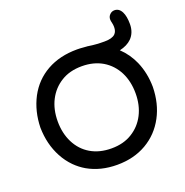

<svg xmlns="http://www.w3.org/2000/svg" viewBox="-149 -978 1090 1132"><g transform="rotate(-20 396.0 -412.0)"><path d="M611.3 -473.6Q581.1 -532.7 525.9 -565.9Q470.2 -598.6 396.5 -598.6Q319.8 -598.6 266.1 -564.9Q211.9 -531.7 182.1 -473.9Q152.3 -416 152.3 -340.8Q152.3 -266.6 181.6 -208Q211.9 -147.9 266.6 -115.7Q321.8 -83 397.5 -83Q473.1 -83 526.9 -116.7Q581.1 -149.9 610.8 -207.5Q640.6 -265.6 640.6 -340.3Q640.6 -415 611.3 -473.6ZM404.3 -701.2Q422.4 -701.2 443.8 -699.2Q464.4 -697.3 469.7 -697.3H471.2L472.7 -696.8L476.6 -696.3H477.1Q519 -689.5 573.2 -689.5Q621.6 -689.5 640.6 -708.5Q655.3 -723.1 655.3 -751Q655.3 -764.2 651.9 -778.3Q648.4 -791 648.4 -800.3Q648.4 -817.9 660.9 -830.3Q673.3 -842.8 690.4 -842.8Q719.2 -842.8 734.9 -812Q749 -784.2 749 -735.4Q749 -681.6 715.8 -647.9Q688 -620.6 640.1 -609.9Q689 -564 716.8 -500Q748 -427.7 749 -340.8Q747.1 -236.8 704.1 -156.2Q659.7 -72.8 580.1 -26.6Q500.5 19.5 396 19.5Q291.5 19.5 211.4 -26.4Q176.3 -46.9 147 -76.2Q113.3 -110.4 90.6 -152.8Q67.9 -195.3 56.4 -241.9Q44.9 -288.6 43.9 -340.8Q45.9 -442.9 89.8 -527.3Q134.3 -610.8 214.8 -656Q295.4 -701.2 404.3 -701.2Z"/></g></svg>

Font: YuPearl-SemiBold
Style: SemiBold
Weight: 600
Designer: Max Yao
Foundry: Max-Everyday
Version: Version 1.011; ttfautohint (v1.8.3)